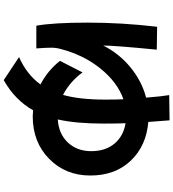

<svg xmlns="http://www.w3.org/2000/svg" viewBox="31 -883 938 1040"><g transform="rotate(90 500.0 -363.0)"><path d="M125 -745.1 249 -743.2Q226.6 -512.7 226.6 -453.1Q270.5 -540 345.2 -601.1Q419.9 -662.1 508.8 -685.5Q502 -771.5 495.1 -810.5L631.8 -812.5Q635.7 -765.6 640.6 -697.3Q770.5 -686.5 850.6 -602.1Q930.7 -517.6 930.7 -383.3Q930.7 -249 840.3 -160.2Q750 -71.3 610.4 -71.3Q598.6 -71.3 577.1 -73.2Q522.5 24.4 414.1 85.9L289.1 2.9Q383.8 -39.1 437.5 -113.3Q363.3 -151.4 309.6 -218.8L372.1 -340.8Q423.8 -271.5 494.1 -235.4Q519.5 -325.2 519.5 -463.9Q519.5 -527.3 517.6 -562.5Q425.8 -530.3 351.6 -438.5Q277.3 -346.7 245.1 -221.7Q238.3 -197.3 238.3 -171.4Q238.3 -145.5 242.2 -90.8H119.1Q102.5 -184.6 102.5 -369.6Q102.5 -554.7 125 -745.1ZM627 -207Q705.1 -211.9 752 -261.7Q798.8 -311.5 798.8 -388.2Q798.8 -464.8 758.3 -513.7Q717.8 -562.5 647.5 -574.2Q649.4 -530.3 649.4 -454.1Q649.4 -305.7 627 -207Z"/></g></svg>

Font: GenEi M Gothic v2 Bold
Style: Regular
Weight: 700
Version: Version 2.0